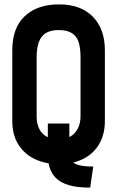

<svg xmlns="http://www.w3.org/2000/svg" viewBox="-20 -737 535 875"><path d="M296 -45V-174H198V-31Q198 -1 206 26Q214 53 234.5 74Q255 95 293 106.5Q331 118 391 118L405 22Q370 22 348.5 17.5Q327 13 315.5 5Q304 -3 300 -16Q296 -29 296 -45ZM36 -508V-186Q36 -121 64.5 -77Q93 -33 141 -11Q189 11 248 11Q311 11 358.5 -12.5Q406 -36 432 -80.5Q458 -125 458 -186V-507Q458 -605 403 -661Q348 -717 249 -717Q150 -717 93 -663.5Q36 -610 36 -508ZM147 -206V-476Q147 -519 157.5 -546.5Q168 -574 190 -587Q212 -600 247 -600Q285 -600 307 -586.5Q329 -573 338 -546Q347 -519 347 -476V-207Q347 -176 335 -152Q323 -128 301 -115Q279 -102 247 -102Q215 -102 192.5 -114.5Q170 -127 158.5 -150.5Q147 -174 147 -206Z"/></svg>

Font: Advent Pro
Style: Bold
Weight: 700
Designer: VivaRado, Andreas Kalpakidis
Foundry: VivaRado, Andreas Kalpakidis
Version: Version 3.000